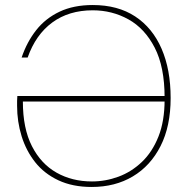

<svg xmlns="http://www.w3.org/2000/svg" viewBox="-20 -732 747 764"><path d="M345 12Q269 12 212.5 -14.5Q156 -41 120 -86.5Q84 -132 66 -190Q48 -248 48 -311Q48 -323 48 -330.5Q48 -338 49 -350H644V-328H71Q71 -221 107 -150.5Q143 -80 205 -45Q267 -10 346 -10Q400 -10 451.5 -29Q503 -48 544.5 -87.5Q586 -127 610.5 -188.5Q635 -250 635 -335V-344Q635 -466 595.5 -542.5Q556 -619 491 -655Q426 -691 349 -691Q254 -691 188 -642.5Q122 -594 90 -503H66Q87 -565 124 -612Q161 -659 217 -685.5Q273 -712 349 -712Q449 -712 518 -666.5Q587 -621 623 -538Q659 -455 659 -342Q659 -230 619 -151Q579 -72 508.5 -30Q438 12 345 12Z"/></svg>

Font: DM Sans 24pt Thin
Style: Regular
Weight: 250
Designer: Colophon Foundry, Jonny Pinhorn
Foundry: Colophon Foundry
Version: Version 4.004;gftools[0.9.30]